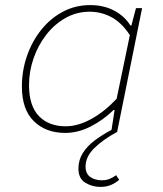

<svg xmlns="http://www.w3.org/2000/svg" viewBox="-20 -510 640 754"><path d="M374 224Q342 224 315 207.5Q288 191 288 152Q288 118 305.5 90.5Q323 63 352.5 41Q382 19 418 0L430 -78H426Q386 -39 336.5 -13.5Q287 12 236 12Q160 12 113 -34Q66 -80 66 -170Q66 -233 86 -290.5Q106 -348 142 -393Q178 -438 227 -464Q276 -490 334 -490Q388 -490 429 -468Q470 -446 492 -410H496L514 -478H538L440 8Q383 39 349.5 72.5Q316 106 316 144Q316 172 334.5 185Q353 198 380 198Q397 198 410.5 192.5Q424 187 436 178L448 196Q435 208 416.5 216Q398 224 374 224ZM238 -14Q286 -14 338 -42.5Q390 -71 438 -122L490 -372Q457 -422 417 -443Q377 -464 332 -464Q281 -464 237.5 -439.5Q194 -415 162 -374Q130 -333 112 -281.5Q94 -230 94 -176Q94 -94 133 -54Q172 -14 238 -14Z"/></svg>

Font: Source Code Pro ExtraLight ExtraLight
Style: Italic
Weight: 250
Italic angle: -11°
Monospace: yes
Version: Version 1.016;hotconv 1.0.116;makeotfexe 2.5.65601